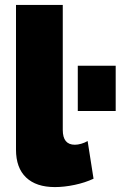

<svg xmlns="http://www.w3.org/2000/svg" viewBox="-20 -750 506 780"><path d="M45 -730H235V-222Q235 -162 284 -162Q296 -162 310 -166Q324 -170 336 -177L360 -24Q326 -8 283.5 1Q241 10 203 10Q127 10 86 -29Q45 -68 45 -142ZM296 -299V-483H450V-299Z"/></svg>

Font: Raleway
Style: Heavy
Weight: 900
Designer: Matt McInerney, Pablo Impallari, Rodrigo Fuenzalida
Foundry: Matt McInerney, Pablo Impallari, Rodrigo Fuenzalida
Version: Version 2.001; ttfautohint (v0.8) -G 200 -r 50